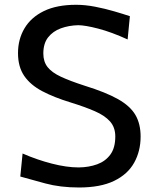

<svg xmlns="http://www.w3.org/2000/svg" viewBox="-20 -791 663 822"><path d="M317.9 11.7Q238.3 11.7 174.3 -5.6Q110.4 -22.9 66.9 -35.2L76.7 -133.8Q138.2 -106.9 201.7 -90.6Q265.1 -74.2 316.9 -74.2Q360.4 -74.7 396 -87.6Q431.6 -100.6 452.6 -129.4Q473.6 -158.2 473.6 -206.5Q473.6 -245.6 451.2 -271Q428.7 -296.4 386 -314.9Q343.3 -333.5 283.2 -352.1Q211.4 -374 160.9 -400.6Q110.4 -427.2 83.7 -466.1Q57.1 -504.9 57.1 -563.5Q57.1 -623 85 -669.9Q112.8 -716.8 168 -743.7Q223.1 -770.5 305.7 -770.5Q344.7 -770.5 387.5 -762.2Q430.2 -753.9 469.2 -742.4Q508.3 -731 536.1 -721.7L526.4 -622.1Q457 -653.8 400.4 -668.5Q343.8 -683.1 314.5 -683.1Q274.4 -682.1 240.5 -669.7Q206.5 -657.2 186 -631.1Q165.5 -605 165.5 -562Q165.5 -526.9 183.8 -503.7Q202.1 -480.5 241 -462.4Q279.8 -444.3 341.8 -424.3Q433.1 -396 485.4 -366.5Q537.6 -336.9 559.8 -298.8Q582 -260.7 582 -206.5Q582 -144 554.4 -94.5Q526.9 -44.9 468.5 -16.6Q410.2 11.7 317.9 11.7Z"/></svg>

Font: Pinar-FD Medium
Style: Regular
Weight: 500
Designer: Amin Abedi
Version: Version 3.000